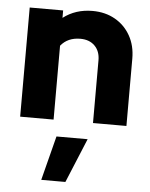

<svg xmlns="http://www.w3.org/2000/svg" viewBox="-57 -586 725 927"><g transform="rotate(5 305.5 -122.0)"><path d="M50 0V-529H212V-493Q272 -539 354 -539Q416 -539 463.5 -512Q511 -485 538 -437Q565 -389 565 -326V0H403V-304Q403 -348 377 -374Q351 -400 307 -400Q246 -400 212 -358V0ZM178 295 233 80H384L295 295Z"/></g></svg>

Font: Red Hat Display Black
Style: Regular
Weight: 900
Designer: Pentagram, MCKL
Foundry: Pentagram, MCKL
Version: Version 1.023; ttfautohint (v1.8.3)